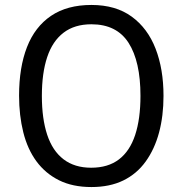

<svg xmlns="http://www.w3.org/2000/svg" viewBox="-20 -745 736 775"><path d="M640 -358Q640 -277 622 -210Q604 -143 568 -93Q532 -43 477.5 -16.5Q423 10 349 10Q273 10 218 -17.5Q163 -45 127 -94Q91 -143 74 -211Q57 -279 57 -359Q57 -473 89 -555Q121 -637 186 -681Q251 -725 349 -725Q447 -725 511.5 -678Q576 -631 608 -548.5Q640 -466 640 -358ZM149 -358Q149 -266 170.5 -201Q192 -136 236.5 -102Q281 -68 348 -68Q416 -68 460 -101.5Q504 -135 525.5 -200Q547 -265 547 -358Q547 -497 499 -572Q451 -647 349 -647Q281 -647 236.5 -613Q192 -579 170.5 -514.5Q149 -450 149 -358Z"/></svg>

Font: Noto Sans SemiCondensed
Style: Regular
Weight: 400
Width: 4
Version: Version 2.013